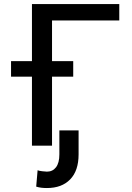

<svg xmlns="http://www.w3.org/2000/svg" viewBox="-20 -732 665 965"><path d="M579.5 -711.6V-629.3H241.5V0H140.6V-711.6ZM348 -424.7V-346.6H35.5V-424.7ZM278.4 -76.7H375V44Q375 126.1 332.7 169.6Q290.5 213.1 215.9 213.1Q201 213.1 188.4 211.6Q175.8 210.2 161.9 206L169 123.6Q175.4 126.8 192.5 128.7Q209.5 130.7 215.9 130.7Q244.7 130.7 261.5 108.7Q278.4 86.6 278.4 44Z"/></svg>

Font: Interface
Style: Regular
Weight: 400
Designer: Rasmus Andersson
Foundry: rsms
Version: Version 1.8